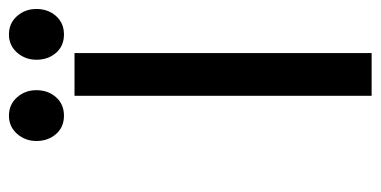

<svg xmlns="http://www.w3.org/2000/svg" viewBox="-226 -604 832 419"><g transform="rotate(-90 189.5 -395.0)"><path d="M268.1 -731Q268.1 -755.4 283.7 -773.2Q299.3 -791 323.2 -791Q347.7 -791 363.3 -773.4Q378.9 -755.9 378.9 -731Q378.9 -705.6 363.5 -688.2Q348.1 -670.9 323.2 -670.9Q298.3 -670.9 283.2 -688.2Q268.1 -705.6 268.1 -731ZM90.8 -731Q90.8 -755.4 106.4 -773.2Q122.1 -791 146 -791Q170.4 -791 186 -773.4Q201.7 -755.9 201.7 -731Q201.7 -705.6 186.3 -688.2Q170.9 -670.9 146 -670.9Q121.1 -670.9 106 -688.2Q90.8 -705.6 90.8 -731ZM282.7 0.5H189.5V-647.9H282.7Z"/></g></svg>

Font: Meera Inimai
Style: Regular
Weight: 400
Version: 2.0.0+20160526